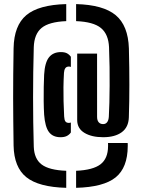

<svg xmlns="http://www.w3.org/2000/svg" viewBox="-20 -766 693 934"><path d="M302.2 147.7Q168 144.2 108.1 96Q48.2 47.8 46.1 -57.9Q45.1 -119.1 44.6 -175.8Q44 -232.4 43.9 -288.7Q43.9 -344.9 44.4 -404.6Q45 -464.3 46.1 -531.5Q48.2 -642 108.1 -692.3Q168 -742.6 302.2 -746.1V-663.2Q218.4 -659.8 182.4 -630.2Q146.4 -600.5 144.3 -536.4Q142.4 -474.8 141.7 -413.7Q140.9 -352.5 140.9 -292.1Q140.9 -231.7 141.7 -171.8Q142.4 -111.9 144.3 -52.3Q146.4 7 182.8 34.3Q219.1 61.7 302.2 64.8ZM350.2 147.7V64.8Q432 61.3 468.7 33.4Q505.4 5.4 505.6 -54.7Q505.7 -58.8 505.7 -61.9Q505.6 -65.1 505.4 -70.3H601.1Q601.4 -64.5 601.5 -61.3Q601.5 -58.1 601.4 -54.7Q600.9 49.6 542.5 96.9Q484.2 144.2 350.2 147.7ZM274.5 -98.5Q237 -98.5 218.1 -123.7Q199.2 -148.9 194.7 -208.2Q192.9 -238.5 192.5 -274.2Q192.2 -310 192.8 -343.9Q193.5 -377.9 194.7 -402.9Q198.1 -461.9 218.4 -487.3Q238.7 -512.6 276.3 -512.6Q293.6 -512.6 304.8 -507.2Q316 -501.7 324.7 -489.9V-440.4Q322 -441.4 319.5 -441.8Q317 -442.3 315.6 -442.3Q303.3 -442.3 297.8 -434.3Q292.2 -426.4 291.2 -411.8Q289.1 -375 288.7 -341.5Q288.3 -308 289.2 -273.6Q290.1 -239.2 292.1 -199.4Q293.1 -182 298.4 -175Q303.8 -168.1 315.6 -168.1Q317.7 -168.1 320.4 -168.8Q323 -169.4 324.7 -169.9V-121.5Q316.7 -110.3 304.8 -104.4Q293 -98.5 274.5 -98.5ZM481.7 -98.5Q426 -98.5 390.9 -119.6Q355.8 -140.6 355.5 -181.5V-505.4H452.2L452.3 -197.6Q452.3 -180.2 460.1 -171.3Q467.9 -162.3 481.7 -162.3Q494 -162.3 501.1 -171.5Q508.2 -180.6 509.4 -198.3Q511.1 -228.8 512.1 -266.9Q513 -305.1 513.3 -349Q513.5 -393 513 -440.3Q512.4 -487.6 510.4 -536.4Q507.6 -599.4 471.2 -629.6Q434.8 -659.8 350.2 -663.2V-746.1Q482.4 -742.6 542.9 -692.1Q603.4 -641.6 607 -530.7Q608.2 -481.2 608.8 -437.4Q609.3 -393.7 609.3 -353.4Q609.3 -313.1 608.7 -274.2Q608.1 -235.2 606.8 -195.1Q605.2 -146.9 572.1 -122.7Q539 -98.5 481.7 -98.5Z"/></svg>

Font: Big Shoulders Stencil Thin
Style: Regular
Weight: 100
Designer: Patric King
Foundry: XO Type Co
Version: Version 2.001